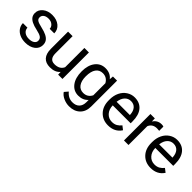

<svg xmlns="http://www.w3.org/2000/svg" viewBox="148 -1520 2710 2710"><g transform="rotate(45 1503.5 -165.0)"><path d="M376 -140.1Q376 -176.8 348.4 -197Q320.8 -217.3 252.2 -231.9Q183.6 -246.6 143.3 -267.1Q103 -287.6 83.7 -315.9Q64.5 -344.2 64.5 -383.3Q64.5 -448.2 119.4 -493.2Q174.3 -538.1 259.8 -538.1Q349.6 -538.1 405.5 -491.7Q461.4 -445.3 461.4 -373H370.6Q370.6 -410.2 339.1 -437Q307.6 -463.9 259.8 -463.9Q210.4 -463.9 182.6 -442.4Q154.8 -420.9 154.8 -386.2Q154.8 -353.5 180.7 -336.9Q206.5 -320.3 274.2 -305.2Q341.8 -290 383.8 -269Q425.8 -248 446 -218.5Q466.3 -189 466.3 -146.5Q466.3 -75.7 409.7 -33Q353 9.8 262.7 9.8Q199.2 9.8 150.4 -12.7Q101.6 -35.2 74 -75.4Q46.4 -115.7 46.4 -162.6H136.7Q139.2 -117.2 173.1 -90.6Q207 -64 262.7 -64Q314 -64 345 -84.7Q376 -105.5 376 -140.1Z M910.2 -52.2Q857.4 9.8 755.4 9.8Q670.9 9.8 626.7 -39.3Q582.5 -88.4 582 -184.6V-528.3H672.4V-187Q672.4 -66.9 770 -66.9Q873.5 -66.9 907.7 -144V-528.3H998V0H912.1Z M1113.8 -268.6Q1113.8 -392.1 1170.9 -465.1Q1228 -538.1 1322.3 -538.1Q1418.9 -538.1 1473.1 -469.7L1477.5 -528.3H1560.1V-12.7Q1560.1 89.8 1499.3 148.9Q1438.5 208 1335.9 208Q1278.8 208 1224.1 183.6Q1169.4 159.2 1140.6 116.7L1187.5 62.5Q1245.6 134.3 1329.6 134.3Q1395.5 134.3 1432.4 97.2Q1469.2 60.1 1469.2 -7.3V-52.7Q1415 9.8 1321.3 9.8Q1228.5 9.8 1171.1 -64.9Q1113.8 -139.6 1113.8 -268.6ZM1204.6 -258.3Q1204.6 -168.9 1241.2 -117.9Q1277.8 -66.9 1343.8 -66.9Q1429.2 -66.9 1469.2 -144.5V-385.7Q1427.7 -461.4 1344.7 -461.4Q1278.8 -461.4 1241.7 -410.2Q1204.6 -358.9 1204.6 -258.3Z M1915.5 9.8Q1808.1 9.8 1740.7 -60.8Q1673.3 -131.3 1673.3 -249.5V-266.1Q1673.3 -344.7 1703.4 -406.5Q1733.4 -468.3 1787.4 -503.2Q1841.3 -538.1 1904.3 -538.1Q2007.3 -538.1 2064.5 -470.2Q2121.6 -402.3 2121.6 -275.9V-238.3H1763.7Q1765.6 -160.2 1809.3 -112.1Q1853 -64 1920.4 -64Q1968.3 -64 2001.5 -83.5Q2034.7 -103 2059.6 -135.3L2114.7 -92.3Q2048.3 9.8 1915.5 9.8ZM1904.3 -463.9Q1849.6 -463.9 1812.5 -424.1Q1775.4 -384.3 1766.6 -312.5H2031.2V-319.3Q2027.3 -388.2 1994.1 -426Q1960.9 -463.9 1904.3 -463.9Z M2481.4 -447.3Q2460.9 -450.7 2437 -450.7Q2348.1 -450.7 2316.4 -375V0H2226.1V-528.3H2314L2315.4 -467.3Q2359.9 -538.1 2441.4 -538.1Q2467.8 -538.1 2481.4 -531.2Z M2765.1 9.8Q2657.7 9.8 2590.3 -60.8Q2522.9 -131.3 2522.9 -249.5V-266.1Q2522.9 -344.7 2553 -406.5Q2583 -468.3 2637 -503.2Q2690.9 -538.1 2753.9 -538.1Q2856.9 -538.1 2914.1 -470.2Q2971.2 -402.3 2971.2 -275.9V-238.3H2613.3Q2615.2 -160.2 2658.9 -112.1Q2702.6 -64 2770 -64Q2817.9 -64 2851.1 -83.5Q2884.3 -103 2909.2 -135.3L2964.4 -92.3Q2897.9 9.8 2765.1 9.8ZM2753.9 -463.9Q2699.2 -463.9 2662.1 -424.1Q2625 -384.3 2616.2 -312.5H2880.9V-319.3Q2877 -388.2 2843.8 -426Q2810.5 -463.9 2753.9 -463.9Z"/></g></svg>

Font: Vazir FD-UI
Style: Regular-FD-UI
Weight: 400
Designer: Saber Rastikerdar
Foundry: Saber Rastikerdar
Version: Version 30.1.0